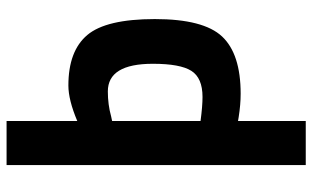

<svg xmlns="http://www.w3.org/2000/svg" viewBox="-203 -537 950 584"><g transform="rotate(-90 272.0 -245.0)"><path d="M269 -104Q327 -104 348.5 -138Q370 -172 370 -255Q370 -392 286 -392Q246 -392 210 -382L196 -379V-110Q241 -104 269 -104ZM304 -512Q409 -512 457.5 -454.5Q506 -397 506 -249Q506 -101 453 -44.5Q400 12 279 12Q246 12 208 6L196 4V210H62V-700H196V-485Q260 -512 304 -512Z"/></g></svg>

Font: Titillium Web
Style: Bold
Weight: 700
Version: Version 1.001;PS 57.000;hotconv 1.0.70;makeotf.lib2.5.55311